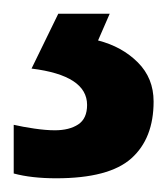

<svg xmlns="http://www.w3.org/2000/svg" viewBox="-35 -20 244 280"><path d="M189 128Q189 182 156.5 211Q124 240 47 240Q11 240 -15 233V162Q-2 165 15 167.5Q32 170 45 170Q66 170 79 161.5Q92 153 92 133Q92 90 11 80L50 0H125L108 39Q143 48 166 71Q189 94 189 128Z"/></svg>

Font: Noto Sans Gujarati SemiCondensed SemiBold
Style: Regular
Weight: 600
Width: 4
Designer: Jelle Bosma - Monotype Design Team, Universal Thirst
Foundry: Monotype Imaging Inc.
Version: Version 2.106; ttfautohint (v1.8.4.7-5d5b)